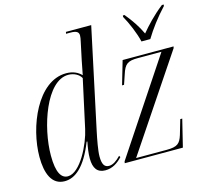

<svg xmlns="http://www.w3.org/2000/svg" viewBox="-110 -891 1101 1027"><g transform="rotate(-15 440.5 -378.0)"><path d="M715 -606H764C793 -654 833 -708 880 -758L881 -766H871C816 -723 776 -679 745 -642C724 -686 701 -721 664 -766H655L654 -758C676 -720 705 -652 715 -606ZM126 10C184 10 242 -35 293 -164H297C290 -129 286 -101 286 -73C286 -18 307 10 351 10C391 10 421 -11 446 -38L441 -46C419 -23 398 -8 376 -8C351 -8 339 -25 339 -70C339 -102 351 -164 359 -202L478 -760H338L336 -750H361C394 -750 406 -741 406 -722C406 -713 404 -702 401 -689L380 -590C376 -570 370 -539 365 -513C345 -533 319 -546 281 -546C122 -546 28 -315 28 -150C28 -60 54 10 126 10ZM460 0H782L819 -151H808L784 -69C770 -26 756 -11 695 -11H526L872 -527L874 -536H592L554 -406H565L583 -459C600 -513 617 -525 674 -525H804L462 -10ZM149 -11C113 -11 89 -46 89 -141C89 -298 168 -535 290 -535C319 -535 348 -522 361 -498L303 -232C286 -152 218 -11 149 -11Z"/></g></svg>

Font: Noto Serif Display Condensed Light
Style: Italic
Weight: 300
Width: 3
Italic angle: -12°
Designer: Monotype Design Team
Foundry: Monotype Imaging Inc.
Version: Version 2.009